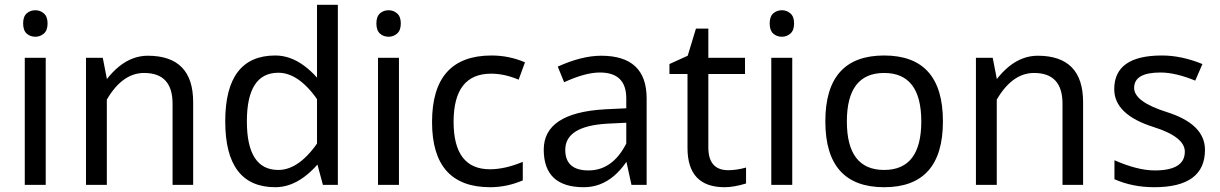

<svg xmlns="http://www.w3.org/2000/svg" viewBox="-20 -780 5148 810"><path d="M84.5 0V-536.1H172.9V0ZM129.4 -625Q107.4 -625 92.5 -638.4Q77.6 -651.9 77.6 -681.2Q77.6 -710 92.5 -723.4Q107.4 -736.8 129.4 -736.8Q149.4 -736.8 165 -723.4Q180.7 -710 180.7 -681.2Q180.7 -651.9 165 -638.4Q149.4 -625 129.4 -625Z M708 0V-342.8Q708 -472.2 587.9 -472.2Q490.2 -472.2 421.9 -344.2L377.9 -362.8Q473.6 -544.9 603.5 -544.9Q794.9 -544.9 794.9 -349.1V0ZM342.8 0V-536.1H413.6L430.7 -448.2V0Z M1141.6 9.8Q930.2 9.8 930.2 -268.1Q930.2 -545.9 1141.6 -545.9Q1265.6 -545.9 1374 -377L1328.6 -345.7Q1244.6 -473.1 1154.3 -473.1Q1021.5 -473.1 1021.5 -268.1Q1021.5 -63 1154.3 -63Q1244.6 -63 1328.6 -190.4L1374 -159.2Q1265.6 9.8 1141.6 9.8ZM1342.3 0 1317.4 -92.3V-759.8H1405.3V0Z M1574.7 0V-536.1H1663.1V0ZM1619.6 -625Q1597.7 -625 1582.8 -638.4Q1567.9 -651.9 1567.9 -681.2Q1567.9 -710 1582.8 -723.4Q1597.7 -736.8 1619.6 -736.8Q1639.6 -736.8 1655.3 -723.4Q1670.9 -710 1670.9 -681.2Q1670.9 -651.9 1655.3 -638.4Q1639.6 -625 1619.6 -625Z M2047.9 9.8Q1802.7 9.8 1802.7 -265.1Q1802.7 -545.9 2053.7 -545.9Q2127.4 -545.9 2194.8 -517.1L2168 -443.8Q2108.9 -469.2 2051.8 -469.2Q1893.6 -469.2 1893.6 -266.1Q1893.6 -65.9 2046.9 -65.9Q2110.4 -65.9 2185.5 -97.2V-19Q2118.2 9.8 2047.9 9.8Z M2333 -499Q2434.6 -544.9 2516.1 -544.9Q2708 -544.9 2708 -365.2V0H2644L2622.1 -100.6V-262.2L2542 -258.3Q2364.7 -248 2364.7 -147.9Q2364.7 -61 2462.9 -61Q2573.2 -61 2632.3 -195.8L2666.5 -177.2Q2583.5 9.8 2442.9 9.8Q2273.9 9.8 2273.9 -148.9Q2273.9 -303.7 2530.8 -318.8L2622.1 -323.2V-365.2Q2622.1 -474.1 2510.7 -474.1Q2449.2 -474.1 2359.9 -433.1Z M3037.1 9.8Q2880.4 9.8 2880.4 -155.8V-467.8H2804.2V-509.8L2881.3 -544.9L2916 -659.2H2968.3V-536.1H3123V-467.8H2968.3V-158.2Q2968.3 -62 3052.2 -62Q3088.4 -62 3127.4 -73.2V-5.9Q3075.7 9.8 3037.1 9.8Z M3233.9 0V-536.1H3322.3V0ZM3278.8 -625Q3256.8 -625 3241.9 -638.4Q3227.1 -651.9 3227.1 -681.2Q3227.1 -710 3241.9 -723.4Q3256.8 -736.8 3278.8 -736.8Q3298.8 -736.8 3314.5 -723.4Q3330.1 -710 3330.1 -681.2Q3330.1 -651.9 3314.5 -638.4Q3298.8 -625 3278.8 -625Z M3710 9.8Q3461.9 9.8 3461.9 -268.1Q3461.9 -545.9 3710 -545.9Q3958 -545.9 3958 -268.1Q3958 9.8 3710 9.8ZM3710 -63Q3866.7 -63 3866.7 -267.6Q3866.7 -472.2 3710 -472.2Q3552.7 -472.2 3552.7 -267.6Q3552.7 -63 3710 -63Z M4462.4 0V-342.8Q4462.4 -472.2 4342.3 -472.2Q4244.6 -472.2 4176.3 -344.2L4132.3 -362.8Q4228 -544.9 4357.9 -544.9Q4549.3 -544.9 4549.3 -349.1V0ZM4097.2 0V-536.1H4168L4185.1 -448.2V0Z M4849.6 9.8Q4757.8 9.8 4681.6 -23.9V-104Q4779.3 -61 4851.6 -61Q4978.5 -61 4978.5 -140.1Q4978.5 -202.6 4846.7 -244.1Q4680.7 -296.4 4680.7 -403.8Q4680.7 -545.9 4881.8 -545.9Q4964.8 -545.9 5052.7 -509.8L5022.5 -439.9Q4939 -474.1 4875.5 -474.1Q4764.6 -474.1 4764.6 -409.2Q4764.6 -350.6 4902.8 -307.1Q5063.5 -256.3 5063.5 -147.9Q5063.5 9.8 4849.6 9.8Z"/></svg>

Font: Nokora
Style: Regular
Weight: 400
Designer: Danh Hong
Foundry: Danh Hong
Version: Version 9.000